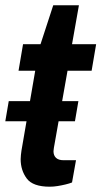

<svg xmlns="http://www.w3.org/2000/svg" viewBox="-22 -693 383 725"><path d="M-2 -235 11 -311H274L261 -235ZM166 12Q102 12 79 -19Q56 -50 56 -92Q56 -100 57 -108Q58 -116 59 -124L111 -426H48L65 -526H131L179 -673H276L250 -526H341L324 -426H233L184 -149Q183 -146 181.5 -135Q180 -124 180 -122Q180 -106 189.5 -97Q199 -88 218 -88H265L250 -4Q240 0 225.5 3.5Q211 7 195.5 9.5Q180 12 166 12Z"/></svg>

Font: Archivo Variable SemiBold
Style: Italic
Weight: 600
Italic angle: -10°
Designer: Hector Gatti
Foundry: Omnibus-Type
Version: Version 2.001